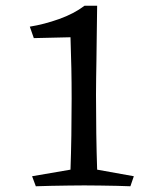

<svg xmlns="http://www.w3.org/2000/svg" viewBox="-20 -650 570 670"><path d="M319 -630Q318 -563 317.5 -517Q317 -471 316.5 -438.5Q316 -406 315.5 -378Q315 -350 315 -319Q315 -251 316 -184Q317 -117 319 -58L447 -35L435 0Q416 -1 388 -1.5Q360 -2 330 -2.5Q300 -3 274 -3Q250 -3 219 -2.5Q188 -2 157.5 -1.5Q127 -1 105 0L92 -35L226 -58Q228 -114 229 -177.5Q230 -241 230 -305Q230 -364 229 -412Q228 -460 226 -520L98 -517L84 -557Q134 -565 186 -583.5Q238 -602 275 -630Z"/></svg>

Font: Ruwudu
Style: Regular
Weight: 400
Designer: Becca Hirsbrunner Spalinger
Foundry: SIL International
Version: Version 3.000